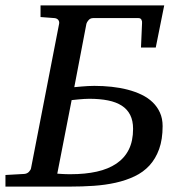

<svg xmlns="http://www.w3.org/2000/svg" viewBox="-48 -691 661 711"><path d="M444.8 -213.9Q444.8 -244.1 434.1 -265.4Q423.3 -286.6 402.8 -299.8Q382.3 -313 352.1 -319.1Q321.8 -325.2 282.2 -325.2Q273.9 -325.2 262.9 -324.5Q252 -323.7 241.7 -322.8Q229.5 -321.3 217.3 -320.3L164.1 -47.9Q171.4 -47.4 179.7 -46.9Q186.5 -46.4 195.3 -46.1Q204.1 -45.9 213.9 -45.9Q267.6 -45.9 310.3 -55.4Q353 -64.9 383.1 -85.2Q413.1 -105.5 429 -137.2Q444.8 -168.9 444.8 -213.9ZM528.8 -515.1H474.1L478 -605Q479 -611.8 475.8 -617.9Q472.7 -624 464.8 -624H296.9Q286.6 -624 280 -616.5Q273.4 -608.9 272 -603L227.1 -368.2Q240.2 -369.1 253.4 -370.6Q264.6 -371.6 277.3 -372.3Q290 -373 301.3 -373Q334 -373 365.5 -369.6Q397 -366.2 425 -358.9Q453.1 -351.6 476.8 -340.1Q500.5 -328.6 517.6 -312Q534.7 -295.4 544.4 -273.7Q554.2 -252 554.2 -224.1Q554.2 -174.8 541.3 -138.9Q528.3 -103 505.4 -78.1Q482.4 -53.2 450.4 -38.1Q418.5 -22.9 380.4 -14.4Q342.3 -5.9 299.1 -2.9Q255.9 0 210.9 0H-27.8V-43L42 -46.9Q52.7 -47.9 59.3 -54.9Q65.9 -62 66.9 -67.9L170.9 -603Q172.4 -611.3 167.7 -617.2Q163.1 -623 153.8 -624L102.1 -627.9V-670.9H560.1Z"/></svg>

Font: Charis SIL Eur
Style: Italic
Weight: 400
Italic angle: -11°
Foundry: SIL International
Version: Version 5.000